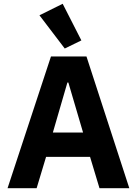

<svg xmlns="http://www.w3.org/2000/svg" viewBox="-20 -997 725 1017"><path d="M323 -740 411 -783 312 -977 189 -916ZM665 0 438 -698H250L20 0H174L224 -166H457L507 0ZM420 -295H260L337 -560H342Z"/></svg>

Font: IBM Plex Thai Looped
Style: Bold
Weight: 700
Designer: Mike Abbink, Paul van der Laan, Pieter van Rosmalen, Ben Mitchell, Mark Frömberg
Foundry: Bold Monday
Version: Version 1.0